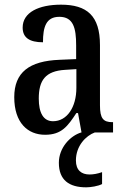

<svg xmlns="http://www.w3.org/2000/svg" viewBox="-20 -567 537 822"><path d="M173 10C244 10 270 -27 307 -83H314L329 0H328C281 14 232 65 232 130C232 204 276 235 349 235C368 235 400 230 417 221V170C397 177 380 180 363 180C329 180 305 162 305 120C305 57 348 14 386 0H464V-44H461C422 -44 408 -60 408 -116V-374C408 -500 352 -547 241 -547C146 -547 77 -514 77 -449C77 -406 106 -386 164 -386C164 -451 177 -495 234 -495C294 -495 306 -447 306 -373V-314L235 -311C105 -306 41 -257 41 -151C41 -41 99 10 173 10ZM207 -48C165 -48 146 -85 146 -145C146 -223 174 -263 259 -268L307 -271V-191C307 -108 267 -48 207 -48Z"/></svg>

Font: Noto Serif Ethiopic Condensed Medium
Style: Regular
Weight: 500
Width: 3
Designer: Monotype Design Team
Foundry: Monotype Imaging Inc.
Version: Version 2.102